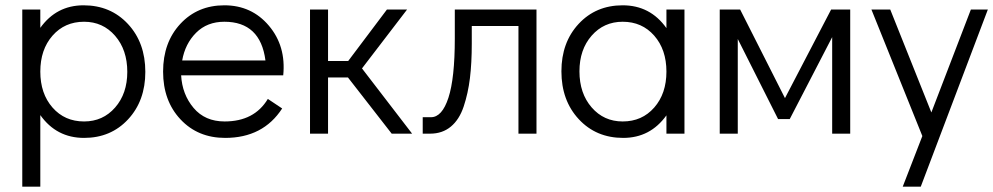

<svg xmlns="http://www.w3.org/2000/svg" viewBox="-20 -504 3745 724"><path d="M528 -233Q528 -124 463 -54Q398 16 297 16Q193 16 132 -70V200H64V-468H132V-399Q193 -484 295 -484Q397 -484 462.5 -413.5Q528 -343 528 -233ZM297 -46Q368 -46 414 -98.5Q460 -151 460 -233Q460 -316 414 -369Q368 -422 297 -422Q224 -422 178 -369.5Q132 -317 132 -234Q132 -151 178 -98.5Q224 -46 297 -46Z M826 -484Q929 -484 994 -407Q1059 -330 1048 -220H663Q667 -148 710 -97Q753 -46 827 -46Q939 -46 990 -131L1044 -95Q972 16 829 16Q726 16 660.5 -54Q595 -124 595 -234Q595 -344 660 -414Q725 -484 826 -484ZM667 -276H981Q962 -422 826 -422Q761 -422 719.5 -380.5Q678 -339 667 -276Z M1534 0H1457L1292 -212H1217V0H1149V-468H1217V-274H1293L1439 -468H1515L1345 -246Z M1574 0V-62H1605Q1647 -62 1671 -135.5Q1695 -209 1695 -359V-468H2003V0H1935V-406H1759V-340Q1759 -266 1752 -209Q1745 -152 1728.5 -102.5Q1712 -53 1680 -26.5Q1648 0 1602 0Z M2493 -468H2561V0H2493V-69Q2432 16 2330 16Q2228 16 2162.5 -54.5Q2097 -125 2097 -235Q2097 -344 2162 -414Q2227 -484 2328 -484Q2432 -484 2493 -398ZM2328 -46Q2401 -46 2447 -98.5Q2493 -151 2493 -234Q2493 -317 2447 -369.5Q2401 -422 2328 -422Q2257 -422 2211 -369.5Q2165 -317 2165 -235Q2165 -152 2211 -99Q2257 -46 2328 -46Z M3114 -468H3186V0H3118V-364L2958 -55H2914L2762 -357V0H2694V-468H2771L2940 -134Z M3641 -468H3705L3452 200H3384L3458 9L3266 -468H3337L3492 -80Z"/></svg>

Font: Didact Gothic
Style: Regular
Weight: 400
Designer: Daniel Johnson
Foundry: Daniel Johnson
Version: Version 2.101;PS 002.101;hotconv 1.0.88;makeotf.lib2.5.64775